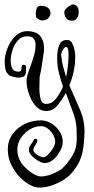

<svg xmlns="http://www.w3.org/2000/svg" viewBox="-20 -538 423 863"><path d="M159 305Q141 305 127 299Q97 286 71.5 260.5Q46 235 30.5 202Q15 169 15 134Q15 95 36 65.5Q57 36 91 19.5Q125 3 164 3Q188 3 210.5 16.5Q233 30 247.5 52Q262 74 262 100Q262 118 250.5 140Q239 162 220.5 178.5Q202 195 181 195Q170 195 153 185.5Q136 176 123 162.5Q110 149 110 138Q110 121 118 112.5Q126 104 131 91Q134 86 140 86Q148 86 148 94Q148 99 142 110Q138 116 134 122.5Q130 129 130 136Q130 143 138.5 151Q147 159 158 164Q169 169 176 169Q184 169 196.5 156.5Q209 144 218.5 128Q228 112 228 100Q228 83 218.5 67Q209 51 195 40Q181 29 165 29Q138 29 113.5 44Q89 59 73.5 83Q58 107 58 134Q58 175 85 206Q112 237 147 252Q155 255 165 255Q182 255 202 248.5Q222 242 239.5 232.5Q257 223 265 214Q290 188 307.5 158Q325 128 325 88Q325 58 324 39Q323 20 318.5 0.5Q314 -19 302 -50L276 -120Q260 -91 239 -65Q218 -39 187 -39Q166 -39 149 -53.5Q132 -68 120.5 -91Q109 -114 103.5 -139Q98 -164 100 -184Q101 -197 111 -223.5Q121 -250 130.5 -280.5Q140 -311 140 -335Q140 -352 132 -363.5Q124 -375 103 -375Q77 -375 60.5 -356.5Q44 -338 36 -312.5Q28 -287 28 -265Q28 -247 34.5 -231.5Q41 -216 62 -216Q72 -216 74.5 -220.5Q77 -225 77 -237Q77 -247 87 -247Q97 -247 97 -236Q99 -209 92 -199Q85 -189 60 -189Q56 -189 41.5 -192.5Q27 -196 22 -199Q7 -211 4 -229Q1 -247 1 -262Q1 -289 13.5 -321Q26 -353 49 -375.5Q72 -398 103 -398Q144 -397 161 -376Q178 -355 178 -322Q178 -316 177.5 -310Q177 -304 176 -298Q172 -273 168.5 -247.5Q165 -222 159 -196Q158 -194 158 -191Q158 -188 158 -186Q158 -178 157.5 -166Q157 -154 157 -140Q157 -115 162.5 -93Q168 -71 187 -71Q213 -71 230 -92.5Q247 -114 259 -139Q261 -141 261.5 -144Q262 -147 263 -149Q253 -178 245 -209.5Q237 -241 237 -278Q237 -288 239 -307.5Q241 -327 251 -343.5Q261 -360 284 -358Q297 -358 304 -344.5Q311 -331 314.5 -315.5Q318 -300 318 -292Q319 -255 312 -221Q305 -187 292 -155L291 -156Q314 -102 337 -51Q360 0 360 53Q359 91 355 123Q351 155 338.5 184Q326 213 298 244Q285 259 261.5 273Q238 287 211 296Q184 305 159 305ZM277 -192Q288 -242 288 -293Q288 -312 285 -319.5Q282 -327 277 -327Q270 -327 262 -313Q254 -299 255 -284H256Q258 -260 264 -237.5Q270 -215 277 -192ZM304 -445Q286 -445 277.5 -456.5Q269 -468 269 -483Q269 -491 277 -499Q285 -507 294 -512.5Q303 -518 307 -518Q321 -518 327.5 -507.5Q334 -497 334 -483Q334 -469 326.5 -457Q319 -445 304 -445ZM171 -446Q166 -445 154.5 -451Q143 -457 142 -463Q142 -467 141.5 -471.5Q141 -476 141 -481Q141 -492 145.5 -502Q150 -512 165 -512Q172 -512 177 -511Q193 -507 200 -498.5Q207 -490 207 -479Q207 -467 197.5 -457Q188 -447 171 -446Z"/></svg>

Font: Ruge Boogie
Style: Regular
Weight: 400
Designer: Robert E. Leuschke
Foundry: Robert E. Leuschke
Version: Version 1.010; ttfautohint (v1.8.3)